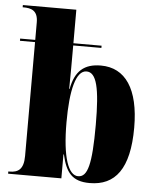

<svg xmlns="http://www.w3.org/2000/svg" viewBox="-54 -806 705 862"><g transform="rotate(5 298.5 -375.0)"><path d="M382 10C497 10 560 -69 560 -255C560 -430 497 -520 387 -520C312 -520 271 -485 256 -403H254C255 -469 255 -523 255 -563V-599H382V-609H255V-760H14V-750H17C52 -750 83 -742 83 -688V-609H15V-599H83V-86C83 -25 58 -10 19 -10H14V0H254V-108H256C274 -28 303 10 382 10ZM328 -16C284 -16 255 -94 255 -253C255 -397 277 -488 325 -488C370 -488 387 -419 387 -253C387 -75 371 -16 328 -16Z"/></g></svg>

Font: Noto Serif Display Condensed Black
Style: Regular
Weight: 900
Width: 3
Designer: Monotype Design Team
Foundry: Monotype Imaging Inc.
Version: Version 2.009